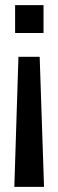

<svg xmlns="http://www.w3.org/2000/svg" viewBox="-20 -529 228 750"><path d="M39 -509H150V-400H39ZM52 -307H135L152 201H36Z"/></svg>

Font: Special Gothic Condensed One
Style: Regular
Weight: 400
Designer: Alistair McCready
Foundry: Monolith
Version: Version 1.010; ttfautohint (v1.8.4.7-5d5b)